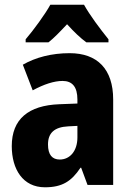

<svg xmlns="http://www.w3.org/2000/svg" viewBox="-20 -786 557 816"><path d="M337 -766H194C173 -727 121 -656 89 -619V-606H186C209 -624 234 -650 265 -683C295 -650 321 -625 347 -606H441V-619C404 -665 362 -721 337 -766ZM276 -560C199 -560 131 -542 77 -511L119 -402C167 -428 210 -442 246 -442C287 -442 309 -417 309 -363V-346L232 -343C101 -338 30 -280 30 -165C30 -67 77 10 171 10C245 10 284 -16 322 -73H325L352 0H461V-363C461 -493 393 -560 276 -560ZM270 -249 309 -251V-202C309 -144 277 -108 234 -108C202 -108 184 -128 184 -172C184 -220 210 -246 270 -249Z"/></svg>

Font: Noto Sans Thai Looped Condensed ExtraBold
Style: Regular
Weight: 800
Width: 3
Designer: Sasikarn Vongin, Ben Mitchell
Foundry: The Fontpad Ltd
Version: Version 1.001